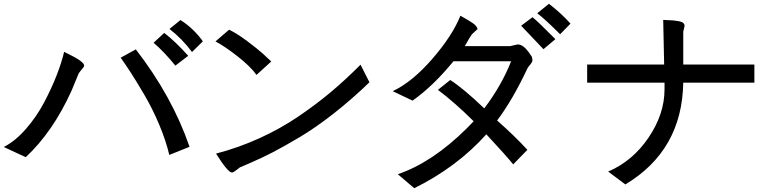

<svg xmlns="http://www.w3.org/2000/svg" viewBox="-46 -847 4066 1015"><path d="M1026 -628 969 -572Q918 -641 850 -694L908 -741Q972 -701 1021 -636ZM949 -552 881 -500Q822 -573 766 -621L822 -673Q880 -629 949 -552ZM849 -28Q831 -104 795.5 -188.5Q760 -273 717 -346Q674 -419 645.5 -463Q617 -507 592 -542L672 -586Q864 -338 956 -71ZM293 -573Q353 -544 376 -527.5Q399 -511 399 -500Q399 -496 393.5 -489Q388 -482 380 -472.5Q372 -463 370 -459L332 -367Q233 -149 90 -16L-26 -70Q35 -101 91.5 -166Q148 -231 187.5 -306Q227 -381 253.5 -449Q280 -517 293 -573Z M1310 -451Q1278 -496 1209.5 -549.5Q1141 -603 1093 -628L1165 -690Q1207 -670 1261 -629.5Q1315 -589 1344 -563Q1373 -537 1388 -522ZM1096 -35Q1215 -66 1326 -116.5Q1437 -167 1532.5 -232Q1628 -297 1704.5 -361.5Q1781 -426 1860 -505L1907 -412Q1814 -322 1717.5 -246.5Q1621 -171 1537.5 -121.5Q1454 -72 1396 -42Q1338 -12 1281 12.5Q1224 37 1222 38Q1221 38 1204.5 51.5Q1188 65 1180 65Q1159 65 1096 -35Z M2970 -722 2915 -666Q2833 -748 2794 -777L2856 -827Q2924 -774 2970 -722ZM2890 -640 2827 -587 2709 -711 2769 -756Q2798 -733 2880 -650ZM2030 -365Q2134 -414 2240 -536.5Q2346 -659 2388 -764Q2443 -733 2458 -721.5Q2473 -710 2479 -694L2449 -666Q2438 -652 2411 -603H2650L2690 -612H2692Q2719 -612 2750 -570L2766 -546L2769 -529Q2769 -520 2757 -505.5Q2745 -491 2743 -487Q2663 -317 2582 -210Q2673 -130 2742 -55L2667 22Q2630 -24 2525 -137Q2370 36 2144 148L2057 74Q2239 12 2419 -166L2458 -206Q2357 -306 2269 -372L2334 -424Q2401 -382 2514 -274Q2606 -396 2656 -523H2351Q2243 -391 2135 -315Z M3169 60Q3298 5 3382.5 -119.5Q3467 -244 3467 -375V-410H3058V-506H3465L3460 -742Q3465 -741 3475 -741Q3501 -740 3513.5 -739Q3526 -738 3542.5 -735Q3559 -732 3566 -725.5Q3573 -719 3573 -710L3566 -679V-506H3942V-410H3566Q3560 -52 3260 128Z"/></svg>

Font: cwTeXHei
Style: Medium
Weight: 500
Version: Version 1.17